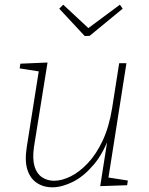

<svg xmlns="http://www.w3.org/2000/svg" viewBox="-20 -793 636 820"><path d="M206 7Q169 8 139.5 -10.5Q110 -29 97.5 -66.5Q85 -104 94 -163L147 -498L153 -487L64 -501L67 -521L183 -526L125 -165Q118 -114 127.5 -82.5Q137 -51 159.5 -36Q182 -21 211 -21Q244 -21 281.5 -39.5Q319 -58 355 -96Q391 -134 418.5 -192.5Q446 -251 459 -332L489 -523H520L442 -27L436 -36L526 -22L523 -2L408 2L442 -215L452 -223Q423 -140 380.5 -90Q338 -40 292.5 -17Q247 6 206 7ZM492 -773 504 -756 363 -640 342 -639 233 -756 250 -773 365 -666H348Z"/></svg>

Font: Bitter Thin ExtraLight
Style: Italic
Weight: 250
Italic angle: -9°
Version: Version 2.002